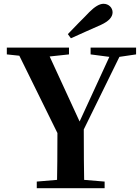

<svg xmlns="http://www.w3.org/2000/svg" viewBox="-20 -993 741 1013"><path d="M532 0V-35L424 -44C423 -95 422 -183 422 -310L610 -693L698 -706V-742H458V-706L557 -693L400 -352L242 -695L344 -706V-742H16V-706L82 -699L283 -291C283 -174 282 -92 281 -44L174 -35V0ZM354 -791C372 -799 399 -811 434 -827C469 -843 496 -855 513 -862C554 -881 574 -903 574 -928C574 -952 554 -973 526 -973C505 -973 480 -958 451 -929C439 -916 420 -897 395 -872C370 -846 351 -826 338 -813Z"/></svg>

Font: AllPunType Bold
Style: Regular
Weight: 700
Version: 1.0